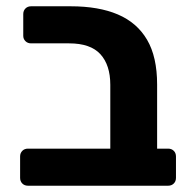

<svg xmlns="http://www.w3.org/2000/svg" viewBox="-20 -591 606 611"><path d="M69 0Q58 0 51 -7Q44 -14 44 -25V-93Q44 -104 51 -111Q58 -118 69 -118H331V-321Q331 -384 299.5 -418.5Q268 -453 200 -453H79Q68 -453 61 -460Q54 -467 54 -477V-546Q54 -557 61 -564Q68 -571 79 -571H205Q294 -571 355 -545Q416 -519 448 -464.5Q480 -410 480 -322V-118H515Q526 -118 533 -111Q540 -104 540 -93V-25Q540 -14 533 -7Q526 0 515 0Z"/></svg>

Font: Rubik SemiBold
Style: Regular
Weight: 600
Designer: Hubert and Fischer
Foundry: Hubert and Fischer
Version: Version 2.300;gftools[0.9.30]